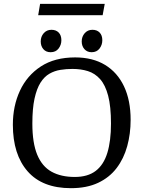

<svg xmlns="http://www.w3.org/2000/svg" viewBox="-20 -955 736 988"><path d="M345 13.3Q198 13.3 122.1 -73.4Q46.2 -160.1 46.2 -313Q46.2 -409.8 82.6 -488.1Q118.9 -566.4 190.1 -613Q261.3 -659.6 366.8 -659.6Q456.9 -659.6 520.6 -621Q584.2 -582.4 618.2 -510.5Q652.2 -438.6 652.2 -338.2Q652.2 -266.4 634.6 -202.7Q617.1 -138.9 580.2 -90.3Q543.3 -41.7 484.9 -14.2Q426.5 13.3 345 13.3ZM365 -44.4Q431.6 -44.4 472.5 -75.6Q513.4 -106.8 532.3 -168.2Q551.1 -229.6 551.1 -319.4Q551.1 -407.3 536.5 -462.6Q521.9 -517.9 495.2 -547.8Q468.5 -577.7 432.4 -589Q396.4 -600.3 352.9 -600.3Q321.4 -600.3 291 -595.5Q260.6 -590.7 234.3 -575.6Q208 -560.5 188.4 -529.7Q168.9 -498.8 157.7 -447.7Q146.5 -396.5 146.5 -319.4Q146.5 -219.4 171.5 -158.9Q196.6 -98.4 245.3 -71.4Q294.1 -44.4 365 -44.4ZM451.4 -686.3Q428.6 -686.3 414.5 -702Q400.5 -717.7 400.5 -741.8Q400.5 -766.6 415.9 -784.2Q431.4 -801.7 455.3 -801.7Q479 -801.7 492.7 -787.5Q506.5 -773.3 506.5 -748Q506.5 -724 492.2 -705.2Q477.8 -686.3 451.4 -686.3ZM240.4 -686.3Q216.8 -686.3 203.2 -702Q189.6 -717.7 189.6 -741.8Q189.6 -766.6 205 -784.2Q220.5 -801.7 244.6 -801.7Q268.2 -801.7 282 -787.5Q295.8 -773.3 295.8 -748Q295.8 -724 281.4 -705.2Q267 -686.3 240.4 -686.3ZM176.5 -876.7 186.3 -935H518.9L508.2 -876.7Z"/></svg>

Font: Faustina Light
Style: Regular
Weight: 300
Designer: Alfonso Garcia
Foundry: http://www.omnibus-type.com
Version: Version 1.200